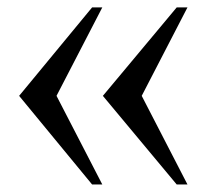

<svg xmlns="http://www.w3.org/2000/svg" viewBox="-20 -490 555 514"><path d="M453.1 3.9 255.4 -233.4 453.1 -470.2H481.9L359.4 -233.4L481.9 3.9ZM226.6 3.9 31.2 -233.4 226.6 -470.2H253.9L131.3 -233.4L253.9 3.9Z"/></svg>

Font: Simplified Naskh
Style: Regular
Weight: 400
Designer: SIL International
Foundry: Arabeyes
Version: 1.02_alpha